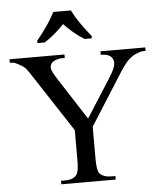

<svg xmlns="http://www.w3.org/2000/svg" viewBox="-61 -984 882 1037"><g transform="rotate(-5 380.0 -465.5)"><path d="M502 -697H745V-678H731Q718 -678 692 -666.5Q666 -655 645 -632.5Q624 -610 593 -560L425 -295V-121Q425 -57 439 -41Q460 -19 502 -19H524V0H229V-19H253Q297 -19 315 -45Q327 -63 327 -121V-285L136 -577Q103 -629 90.5 -642Q78 -655 40 -673Q29 -678 9 -678V-697H307V-678H292Q269 -678 248 -667Q227 -656 227 -632Q227 -614 259 -566L404 -341L541 -556Q571 -604 571 -628Q571 -642 564 -653.5Q557 -665 543 -671.5Q529 -678 502 -678ZM167 -784Q179 -798 193 -816.5Q207 -835 221 -855Q235 -875 247 -895Q259 -915 267 -931H362Q370 -915 382 -895Q394 -875 408 -855Q422 -835 436 -816.5Q450 -798 462 -784V-771H423Q394 -788 365 -812.5Q336 -837 314 -861Q291 -837 262.5 -812.5Q234 -788 206 -771H167Z"/></g></svg>

Font: MM Taunggyi
Style: Regular
Weight: 400
Designer: Khon Soe Zaw Thu
Version: Version 1.00 July 18, 2016, initial release